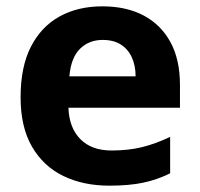

<svg xmlns="http://www.w3.org/2000/svg" viewBox="-20 -576 631 606"><path d="M303 -556Q379 -556 433.5 -527Q488 -498 518 -443Q548 -388 548 -308V-236H196Q198 -173 233.5 -137Q269 -101 332 -101Q385 -101 428 -111.5Q471 -122 517 -144V-29Q477 -9 432.5 0.5Q388 10 325 10Q243 10 180 -20.5Q117 -51 81 -113Q45 -175 45 -269Q45 -365 77.5 -428.5Q110 -492 168 -524Q226 -556 303 -556ZM304 -450Q261 -450 232.5 -422Q204 -394 199 -335H408Q408 -368 396.5 -394Q385 -420 362 -435Q339 -450 304 -450Z"/></svg>

Font: Noto Sans Kannada
Style: Regular
Weight: 400
Designer: Jelle Bosma - Monotype Design Team
Foundry: Monotype Imaging Inc.
Version: Version 2.003